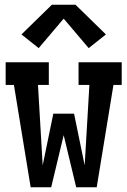

<svg xmlns="http://www.w3.org/2000/svg" viewBox="-20 -794 540 814"><path d="M110 0 39 -434H4V-530H187V-434H141L161 -93L206 -312H294L339 -93L359 -434H313V-530H496V-434H461L390 0H303L250 -221L197 0ZM144 -590 71 -648 200 -774H300L429 -648L356 -590L250 -715Z"/></svg>

Font: Iosevka Slab
Style: Bold
Weight: 700
Monospace: yes
Designer: Belleve Invis
Foundry: Belleve Invis
Version: Version 11.1.1; ttfautohint (v1.8.3)